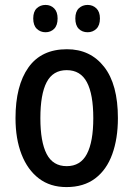

<svg xmlns="http://www.w3.org/2000/svg" viewBox="-20 -750 542 780"><path d="M459 -270Q459 -187 436 -123.5Q413 -60 366.5 -25Q320 10 250 10Q184 10 138 -25Q92 -60 67.5 -123Q43 -186 43 -270Q43 -402 95.5 -476Q148 -550 252 -550Q347 -550 403 -478.5Q459 -407 459 -270ZM144 -270Q144 -174 169.5 -124.5Q195 -75 251 -75Q307 -75 333 -124.5Q359 -174 359 -270Q359 -367 333 -416Q307 -465 251 -465Q195 -465 169.5 -416Q144 -367 144 -270ZM115 -675Q115 -703 129.5 -716.5Q144 -730 165 -730Q186 -730 200 -716Q214 -702 214 -675Q214 -647 200 -633Q186 -619 165 -619Q144 -619 129.5 -633Q115 -647 115 -675ZM286 -675Q286 -703 300.5 -716.5Q315 -730 336 -730Q357 -730 371.5 -716Q386 -702 386 -675Q386 -647 371.5 -633Q357 -619 336 -619Q314 -619 300 -633Q286 -647 286 -675Z"/></svg>

Font: Noto Sans Gurmukhi Condensed Medium
Style: Regular
Weight: 500
Width: 3
Designer: Jelle Bosma - Monotype Design Team
Foundry: Monotype Imaging Inc.
Version: Version 2.004; ttfautohint (v1.8.4.7-5d5b)